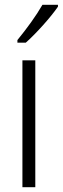

<svg xmlns="http://www.w3.org/2000/svg" viewBox="-20 -785 263 805"><path d="M223 -757V-765H158C131 -718 93 -666 53 -617V-606H88C131 -644 193 -713 223 -757ZM128 0V-532H74V0Z"/></svg>

Font: Noto Sans Gujarati Condensed Light
Style: Regular
Weight: 300
Width: 3
Designer: Jelle Bosma - Monotype Design Team, Universal Thirst
Foundry: Monotype Imaging Inc.
Version: Version 2.106